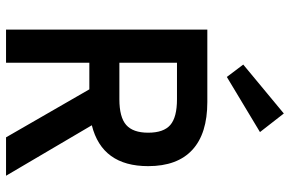

<svg xmlns="http://www.w3.org/2000/svg" viewBox="-178 -758 937 620"><g transform="rotate(90 290.0 -448.5)"><path d="M76 0V-650H310Q412 -650 464.5 -601.5Q517 -553 517 -459Q517 -310 385 -277L548 0H424L269 -269H183V0ZM183 -366H301Q359 -366 384 -388Q409 -410 409 -459Q409 -509 384 -530.5Q359 -552 301 -552H183ZM229 -713 189 -766 347 -897 407 -820Z"/></g></svg>

Font: Sometype Mono SemiBold
Style: Regular
Weight: 600
Designer: Ryoichi Tsunekawa
Foundry: Dharma Type
Version: Version 1.001